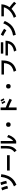

<svg xmlns="http://www.w3.org/2000/svg" viewBox="4549 -5386 887 10025"><g transform="rotate(-90 4992.5 -373.5)"><path d="M429 -455Q402 -605 341 -756L476 -797Q531 -658 565 -490ZM273 -88Q430 -146 531 -234Q632 -322 689 -452Q746 -582 769 -770L910 -750Q886 -548 821.5 -397.5Q757 -247 643 -138.5Q529 -30 358 41ZM165 -396Q131 -556 65 -703L199 -751Q231 -679 258.5 -596Q286 -513 301 -437Z M1900 -310H1100V-450H1900Z M2960 -381Q2914 -239 2831 -129.5Q2748 -20 2633 28H2511L2512 -780H2644V-127Q2704 -172 2753.5 -246Q2803 -320 2845 -446ZM2252 -775H2384V-482Q2384 -284 2325.5 -161Q2267 -38 2151 50L2060 -63Q2159 -133 2205.5 -227Q2252 -321 2252 -477Z M3384 -367V-393Q3384 -440 3413.5 -469.5Q3443 -499 3500 -499Q3557 -499 3586.5 -469.5Q3616 -440 3616 -393V-367Q3616 -320 3586.5 -290.5Q3557 -261 3500 -261Q3443 -261 3413.5 -290.5Q3384 -320 3384 -367Z M4790 -589Q4743 -692 4703 -757L4784 -790Q4837 -702 4870 -622ZM4393 -785V-517Q4486 -484 4610.5 -430Q4735 -376 4850 -317L4788 -195Q4690 -248 4582.5 -294.5Q4475 -341 4393 -370V50H4255V-785ZM4662 -539Q4621 -630 4575 -707L4656 -740Q4712 -646 4742 -572Z M5384 -367V-393Q5384 -440 5413.5 -469.5Q5443 -499 5500 -499Q5557 -499 5586.5 -469.5Q5616 -440 5616 -393V-367Q5616 -320 5586.5 -290.5Q5557 -261 5500 -261Q5443 -261 5413.5 -290.5Q5384 -320 5384 -367Z M6852 -740Q6854 -523 6801 -369.5Q6748 -216 6630.5 -116.5Q6513 -17 6320 30L6258 -99Q6415 -136 6510.5 -202Q6606 -268 6652.5 -367Q6699 -466 6710 -610H6115V-740Z M7205 -773H7797V-647H7205ZM7110 -529H7879Q7878 -290 7746 -147.5Q7614 -5 7371 40L7312 -87Q7501 -119 7602.5 -197Q7704 -275 7736 -403H7110Z M8423 -485Q8291 -578 8127 -653L8198 -776Q8269 -744 8349 -699Q8429 -654 8503 -605ZM8147 -134Q8323 -165 8441 -225Q8559 -285 8641 -386.5Q8723 -488 8788 -648L8911 -570Q8842 -403 8746 -288Q8650 -173 8513.5 -100.5Q8377 -28 8186 8Z M9912 -80 9827 27Q9689 -112 9541 -217Q9383 -58 9144 28L9074 -96Q9517 -250 9625 -615H9153V-745H9779Q9779 -665 9751 -565Q9713 -432 9629 -318Q9773 -214 9912 -80Z"/></g></svg>

Font: IBM Plex Sans JP
Style: Bold
Weight: 700
Designer: Mike Abbink; Paul van der Laan; Pieter van Rosmalen; Wujin Sim; Yejin Wi; Jinhee Kim; Boomi Park; Yona Kim; Kichan Ma
Foundry: Sandoll Inc.
Version: Version 1.001